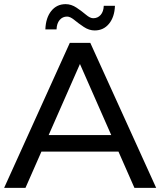

<svg xmlns="http://www.w3.org/2000/svg" viewBox="-21 -907 774 927"><path d="M303 -827Q281 -827 267 -810.5Q253 -794 252 -765H198Q200 -821 226.5 -854Q253 -887 296 -887Q323 -887 348.5 -870Q374 -853 394 -836Q414 -819 429 -819Q451 -819 465 -835Q479 -851 480 -879H534Q532 -825 505.5 -792.5Q479 -760 436 -760Q409 -760 383.5 -777Q358 -794 338 -810.5Q318 -827 303 -827ZM628 0 551 -175H179L102 0H-1L316 -700H415L733 0ZM214 -255H516L365 -598Z"/></svg>

Font: Montserrat
Style: Regular
Weight: 500
Designer: Julieta Ulanovsky
Foundry: Julieta Ulanovsky
Version: Version 7.200;PS 007.200;hotconv 1.0.88;makeotf.lib2.5.64775